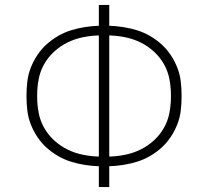

<svg xmlns="http://www.w3.org/2000/svg" viewBox="-20 -755 840 775"><path d="M379 0V-84Q350 -85 321.5 -89.5Q293 -94 266 -102.5Q239 -111 214 -125.5Q189 -140 168 -159Q147 -178 131 -202Q115 -226 104.5 -252.5Q94 -279 90.5 -307.5Q87 -336 87 -365V-370Q87 -399 90.5 -427.5Q94 -456 104.5 -482.5Q115 -509 131 -533Q147 -557 168 -576Q189 -595 214 -609.5Q239 -624 266 -632.5Q293 -641 321.5 -645.5Q350 -650 379 -651V-735H421V-651Q450 -650 478.5 -645.5Q507 -641 534 -632.5Q561 -624 586 -609.5Q611 -595 632 -576Q653 -557 669 -533Q685 -509 695.5 -482.5Q706 -456 709.5 -427.5Q713 -399 713 -370V-365Q713 -336 709.5 -307.5Q706 -279 695.5 -252.5Q685 -226 669 -202Q653 -178 632 -159Q611 -140 586 -125.5Q561 -111 534 -102.5Q507 -94 478.5 -89.5Q450 -85 421 -84V0ZM379 -123V-612Q346 -611 314 -604.5Q282 -598 252.5 -583.5Q223 -569 198.5 -546.5Q174 -524 158 -495.5Q142 -467 136 -435Q130 -403 130 -370V-365Q130 -332 136 -300Q142 -268 158 -239.5Q174 -211 198.5 -188.5Q223 -166 252.5 -151.5Q282 -137 314 -130.5Q346 -124 379 -123ZM421 -123Q454 -124 486 -130.5Q518 -137 547.5 -151.5Q577 -166 601.5 -188.5Q626 -211 642 -239.5Q658 -268 664 -300Q670 -332 670 -365V-370Q670 -403 664 -435Q658 -467 642 -495.5Q626 -524 601.5 -546.5Q577 -569 547.5 -583.5Q518 -598 486 -604.5Q454 -611 421 -612Z"/></svg>

Font: Iosevka Aile Extralight
Style: Regular
Weight: 200
Designer: Belleve Invis
Foundry: Belleve Invis
Version: Version 31.1.0; ttfautohint (v1.8.4)